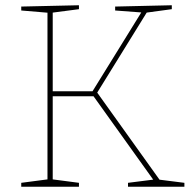

<svg xmlns="http://www.w3.org/2000/svg" viewBox="-20 -712 741 732"><path d="M591 -23 580 -28 683 -15V0H468V-15L571 -28L567 -23L333 -350L346 -345H174L181 -352V-21L174 -29L281 -15V0H61V-15L168 -29L161 -21V-671L168 -663L61 -672V-687L281 -692V-677L174 -663L181 -671V-357L174 -364H340L329 -358L522 -670L526 -664L419 -672V-687L635 -692V-677L532 -663L543 -670L347 -353V-364Z"/></svg>

Font: Bitter Thin
Style: Regular
Weight: 100
Designer: Sol Matas, and Bitter project Authors
Foundry: Sol Matas
Version: Version 2.002